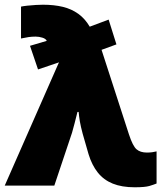

<svg xmlns="http://www.w3.org/2000/svg" viewBox="-22 -786 694 813"><path d="M-2 0 225 -516 228 -522 139 -492 105 -592 176 -613Q172 -622 157.5 -626.5Q143 -631 129 -631Q113 -631 99 -629Q85 -627 67 -623V-758Q76 -760 93.5 -762Q111 -764 130 -765Q149 -766 160 -766Q207 -766 244 -757Q281 -748 309.5 -727.5Q338 -707 358 -673L438 -703L471 -598L408 -575L524 -217Q540 -168 556 -154Q572 -140 600 -140Q613 -140 623 -141.5Q633 -143 641 -145V-9Q629 -4 610.5 1.5Q592 7 548 7Q494 7 455.5 -8.5Q417 -24 392 -55.5Q367 -87 353 -133L328 -220Q324 -235 321 -248Q318 -261 316 -272.5Q314 -284 313 -293.5Q312 -303 311 -312H306Q300 -288 294 -264.5Q288 -241 283 -224L208 0Z"/></svg>

Font: Noto Sans Display Black
Style: Regular
Weight: 900
Designer: Monotype Design Team
Foundry: Monotype Imaging Inc.
Version: Version 2.003